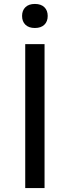

<svg xmlns="http://www.w3.org/2000/svg" viewBox="-20 -954 354 974"><path d="M205 -828.5Q188 -812 157 -812Q126 -812 109 -828.5Q92 -845 92 -873Q92 -901 109 -917.5Q126 -934 157 -934Q188 -934 205 -917.5Q222 -901 222 -873Q222 -845 205 -828.5ZM206 0H108V-730H206Z"/></svg>

Font: Sora
Style: Regular
Weight: 400
Designer: Jonathan Barnbrook, Julián Moncada
Foundry: Barnbrook Fonts
Version: Version 2.000